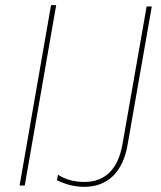

<svg xmlns="http://www.w3.org/2000/svg" viewBox="-20 -720 624 745"><path d="M56 0H76L198 -700H178ZM307 5C397 5 457 -52 475 -158L569 -695H549L455 -159C438 -64 388 -14 308 -14C266 -14 233 -24 205 -42L201 -21C232 -5 268 5 307 5Z"/></svg>

Font: Fixel Text 20240404 Thin
Style: Italic
Weight: 100
Width: 4
Italic angle: -10°
Designer: AlfaBravo + MacPaw
Foundry: Kyrylo Tkachov, Marchela Mozhyna, Serhii Makarenko, Maria Weinstein, Zakhar Kryvoshyya
Version: Version 1.211;Glyphs 3.2 (3225)